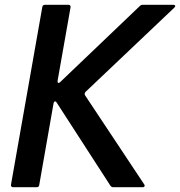

<svg xmlns="http://www.w3.org/2000/svg" viewBox="-20 -783 753 803"><path d="M144 -9Q143 0 133 0H35Q30 0 27.5 -3Q25 -6 26 -11L157 -754Q159 -763 168 -763H266Q271 -763 273.5 -760Q276 -757 275 -752L221 -446V-442Q221 -436 225 -436Q228 -436 232 -440L565 -758Q570 -763 577 -763H704Q711 -763 712.5 -759.5Q714 -756 709 -751L337 -398Q332 -391 336 -384L583 -12Q585 -10 585 -6Q585 -4 583 -2Q581 0 577 0H454Q446 0 442 -6L217 -354Q214 -359 211 -359Q206 -359 204 -351Z"/></svg>

Font: Open Sauce Two Medium Italic
Style: Regular
Weight: 500
Italic angle: -10°
Designer: Alfredo Marco Pradil
Foundry: Creative Sauce Fz LLC
Version: Version 1.477